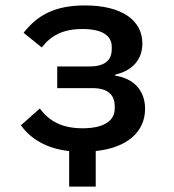

<svg xmlns="http://www.w3.org/2000/svg" viewBox="-20 -548 640 708"><path d="M235 140H333V9C449 -3 515 -62 515 -147C515 -214 473 -259 405 -269V-273C467 -287 505 -327 505 -388C505 -472 431 -528 293 -528C181 -528 117 -491 67 -427L134 -373C168 -417 212 -441 284 -441C361 -441 392 -414 392 -376V-366C392 -326 366 -303 311 -303H191V-223H322C376 -223 403 -199 403 -157V-147C403 -104 365 -75 285 -75C210 -75 162 -100 127 -148L57 -86C94 -35 152 0 235 9Z"/></svg>

Font: IBM Plex Mono Medm
Style: Regular
Weight: 500
Monospace: yes
Designer: Mike Abbink, Paul van der Laan, Pieter van Rosmalen
Foundry: Bold Monday
Version: Version 2.004